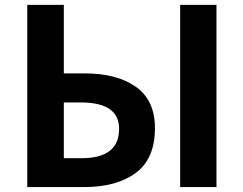

<svg xmlns="http://www.w3.org/2000/svg" viewBox="-20 -760 989 780"><path d="M90.8 0V-740.2H239.3V-461.9H323.2Q455.1 -461.9 532.2 -407.2Q609.4 -352.5 609.4 -239.3Q609.4 -115.2 531.7 -57.6Q454.1 0 321.3 0ZM239.3 -117.2H310.5Q463.9 -117.2 463.9 -236.3Q463.9 -343.8 308.6 -343.8H239.3ZM711.9 0V-740.2H859.4V0Z"/></svg>

Font: Gen Shin Gothic Bold
Style: Bold
Weight: 700
Designer: [Source Han Sans]
Ryoko NISHIZUKA  (kana & ideographs); Paul D. Hunt (Latin, Greek & Cyrillic); Wenlong ZHANG  (bopomofo
Version: Version 1.002.20150607